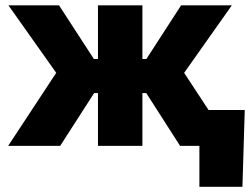

<svg xmlns="http://www.w3.org/2000/svg" viewBox="-20 -556 954 732"><path d="M11.2 0 194.3 -278.3 12.2 -535.6H205.1L337.9 -331.1H353.5V-535.6H522.9V-331.1H538.1L670.4 -535.6H863.8L682.1 -278.3L864.7 0H666.5L537.6 -201.2H522.9V0H353.5V-201.2H338.9L209.5 0ZM740.2 156.2V0H695.8V-136.7H913.1L904.3 156.2Z"/></svg>

Font: Inter 20pt ExtraBold
Style: Regular
Weight: 800
Version: Version 4.001;git-66647c0bb